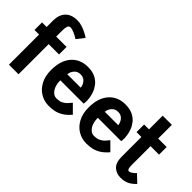

<svg xmlns="http://www.w3.org/2000/svg" viewBox="-47 -1398 1982 1982"><g transform="rotate(45 944.0 -406.5)"><path d="M79.5 0V-440H12.5V-550H79.5V-644Q79.5 -728 124.8 -776Q170 -824 258.5 -824Q290 -824 323.8 -813.5Q357.5 -803 388.8 -787.2Q420 -771.5 444 -755L378.5 -672Q348.5 -692.5 314 -707.2Q279.5 -722 258.5 -722Q235.5 -722 227.5 -699.8Q219.5 -677.5 219.5 -639V-550H370.5V-440H219.5V0Z M672.5 11Q603.5 11 547.5 -22.5Q491.5 -56 458.5 -118.8Q425.5 -181.5 425.5 -269Q425.5 -407 493 -484Q560.5 -561 673.5 -561Q739 -561 782.5 -539.2Q826 -517.5 852.2 -484.2Q878.5 -451 891.5 -415.5Q904.5 -380 908.8 -351Q913 -322 913 -310Q913 -289.5 911.8 -278.8Q910.5 -268 909.5 -261H568.5Q568.5 -189 598.5 -144.8Q628.5 -100.5 671 -100.5Q693 -100.5 715.8 -104.8Q738.5 -109 764.8 -127.5Q791 -146 823.5 -189L911.5 -101Q870 -52.5 830.2 -28.8Q790.5 -5 751.5 3Q712.5 11 672.5 11ZM575.5 -356H771.5Q767 -396 742 -424.5Q717 -453 673.5 -453Q631 -453 605.2 -424Q579.5 -395 575.5 -356Z M1220 11Q1151 11 1095 -22.5Q1039 -56 1006 -118.8Q973 -181.5 973 -269Q973 -407 1040.5 -484Q1108 -561 1221 -561Q1286.5 -561 1330 -539.2Q1373.5 -517.5 1399.8 -484.2Q1426 -451 1439 -415.5Q1452 -380 1456.2 -351Q1460.5 -322 1460.5 -310Q1460.5 -289.5 1459.2 -278.8Q1458 -268 1457 -261H1116Q1116 -189 1146 -144.8Q1176 -100.5 1218.5 -100.5Q1240.5 -100.5 1263.2 -104.8Q1286 -109 1312.2 -127.5Q1338.5 -146 1371 -189L1459 -101Q1417.5 -52.5 1377.8 -28.8Q1338 -5 1299 3Q1260 11 1220 11ZM1123 -356H1319Q1314.5 -396 1289.5 -424.5Q1264.5 -453 1221 -453Q1178.5 -453 1152.8 -424Q1127 -395 1123 -356Z M1718 11Q1656 11 1615 -27.2Q1574 -65.5 1574 -152V-439H1503V-550H1574V-750H1708V-550H1832V-439H1708V-162Q1708 -127.5 1714.2 -112.2Q1720.5 -97 1734 -97Q1760 -97 1806 -143L1887 -66Q1846.5 -23.5 1808.2 -6.2Q1770 11 1718 11Z"/></g></svg>

Font: Junction
Style: Bold
Weight: 700
Designer: Caroline Hadilaksono
Foundry: Caroline Hadilaksono, Tyler Finck, The League of Moveable Type
Version: Version 2.000; ttfautohint (v1.8.3)